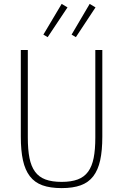

<svg xmlns="http://www.w3.org/2000/svg" viewBox="-20 -955 633 987"><path d="M123 -698V-248Q123 -186 131.5 -143Q140 -100 160 -72.5Q180 -45 213.5 -32.5Q247 -20 297 -20Q346 -20 379.5 -32.5Q413 -45 433 -72.5Q453 -100 461.5 -143Q470 -186 470 -248V-698H506V-253Q506 -181 495 -131Q484 -81 459.5 -49Q435 -17 395 -2.5Q355 12 297 12Q238 12 198 -2.5Q158 -17 133.5 -49Q109 -81 98 -131Q87 -181 87 -253V-698ZM225 -764 203 -777 297 -935 327 -917ZM370 -764 348 -777 441 -935 471 -917Z"/></svg>

Font: IBM Plex Sans Condensed ExtraLight
Style: Regular
Weight: 200
Width: 3
Designer: Mike Abbink, Paul van der Laan, Pieter van Rosmalen
Foundry: Bold Monday
Version: Version 1.3